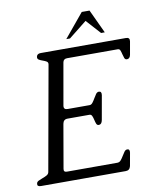

<svg xmlns="http://www.w3.org/2000/svg" viewBox="-91 -903 794 973"><g transform="rotate(-10 306.0 -416.5)"><path d="M494 -711H475L408 -785L315 -711H296L397 -833H437ZM502 -21Q497 0 477 0H41Q20 0 23 -15Q24 -24 34 -29Q44 -34 55.5 -38Q67 -42 77 -47.5Q87 -53 89 -63L185 -600Q187 -611 178.5 -616Q170 -621 159.5 -624.5Q149 -628 140.5 -633Q132 -638 134 -649Q137 -664 156 -664H595Q615 -664 612 -644L600 -576Q596 -557 581 -557Q572 -557 568.5 -566Q565 -575 562.5 -586Q560 -597 556.5 -606Q553 -615 544 -615H283Q264 -615 261 -597L223 -381Q220 -361 241 -361H354Q363 -361 370 -370Q377 -379 383.5 -390.5Q390 -402 396.5 -411Q403 -420 412 -420Q427 -420 424 -400L402 -276Q398 -254 383 -254Q374 -254 370.5 -263Q367 -272 364.5 -283.5Q362 -295 358 -304Q354 -313 345 -313H232Q211 -313 207 -291L168 -66Q165 -49 182 -49H442Q453 -49 460.5 -58Q468 -67 474.5 -78Q481 -89 487.5 -98Q494 -107 503 -107Q517 -107 514 -88Z"/></g></svg>

Font: Jura
Style: Italic
Weight: 400
Designer: Ed Merritt
Foundry: Ten by Twenty
Version: Version 1.007